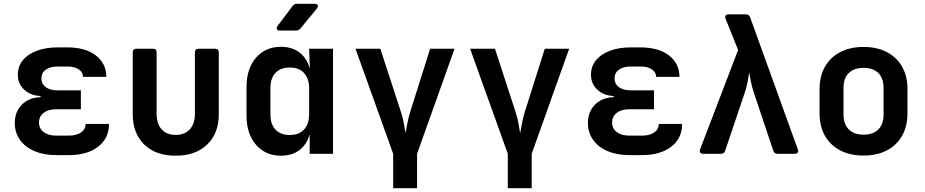

<svg xmlns="http://www.w3.org/2000/svg" viewBox="-20 -805 4840 1005"><path d="M339.3 7H275.1Q209.8 7 160.7 -13.9Q111.5 -34.8 84.5 -72.9Q57.4 -111.1 57.4 -161.1Q57.4 -219.3 94 -256.8Q130.5 -294.2 192.2 -296.4V-302.2Q139.3 -305 106.3 -335.9Q73.4 -366.8 73.4 -413.4Q73.4 -457.7 99.4 -489.7Q125.5 -521.7 172.5 -539.3Q219.5 -557 281.8 -557H331.8Q425.9 -557 481 -515.3Q536.1 -473.6 536.6 -402.7H414.4Q414 -427.6 391.6 -442.3Q369.3 -456.9 331.8 -456.9H281.8Q242.9 -456.9 219.7 -440.2Q196.6 -423.5 196.6 -394.4Q196.6 -366 219.2 -349.1Q241.7 -332.2 279.9 -332.2H403.3V-233.1H275.1Q233.1 -233.1 208.7 -214.6Q184.2 -196.1 184.2 -163.9Q184.2 -131.9 208.7 -113.5Q233.1 -95.1 275.1 -95.1H339.3Q380.1 -95.1 404.2 -111.7Q428.3 -128.3 428.3 -156.3H550.5Q550.5 -80.9 493.4 -37Q436.3 7 339.3 7Z M899.6 10Q795.2 10 735 -48.5Q674.8 -107.1 674.8 -208.2V-530Q674.8 -550 694.8 -550H779.9Q799.9 -550 799.9 -530V-208.8Q799.9 -157 826 -127.9Q852.2 -98.8 899.6 -98.8Q946.8 -98.8 973.5 -127.9Q1000.1 -157 1000.1 -208.8V-530Q1000.1 -550 1020.1 -550H1105.2Q1125.2 -550 1125.2 -530V-208.2Q1125.2 -106.5 1064.3 -48.3Q1003.4 10 899.6 10Z M1450.4 10Q1370.2 10 1320.3 -47Q1270.4 -104.1 1270.4 -200.4V-349.1Q1270.4 -445.9 1320.1 -503Q1369.8 -560 1450.4 -560Q1523.7 -560 1565.9 -513.6Q1608.1 -467.3 1608.1 -386.6L1573.1 -450.9H1601.9L1598.1 -550H1723.2V0H1601V-99.1H1573.1L1608.1 -163.4Q1608.1 -82.3 1565.9 -36.2Q1523.7 10 1450.4 10ZM1496.8 -98.4Q1545.2 -98.4 1571.7 -127.3Q1598.1 -156.1 1598.1 -208.8V-341.2Q1598.1 -393.9 1571.7 -422.7Q1545.2 -451.6 1496.8 -451.6Q1449.2 -451.6 1422.3 -424Q1395.5 -396.4 1395.5 -344.1V-205.9Q1395.5 -154.1 1422.3 -126.3Q1449.2 -98.4 1496.8 -98.4ZM1445.1 -645Q1433.1 -645 1429.4 -652Q1425.7 -659 1432.7 -669L1511.1 -773Q1519.5 -785 1535.1 -785H1626.6Q1639.6 -785 1643.1 -778Q1646.6 -771 1638.6 -760.4L1553.2 -656.4Q1543.6 -645 1528.6 -645Z M2038 180V0L1840.7 -550H1970.8L2079 -217.8Q2089.2 -187.3 2094.2 -157Q2099.2 -126.7 2102.8 -107.9Q2106.4 -126.7 2111.8 -157Q2117.2 -187.3 2126.4 -217.2L2231.6 -550H2359.3L2163.1 0V180Z M2638 180V0L2440.7 -550H2570.8L2679 -217.8Q2689.2 -187.3 2694.2 -157Q2699.2 -126.7 2702.8 -107.9Q2706.4 -126.7 2711.8 -157Q2717.2 -187.3 2726.4 -217.2L2831.6 -550H2959.3L2763.1 0V180Z M3339.3 7H3275.1Q3209.8 7 3160.7 -13.9Q3111.5 -34.8 3084.5 -72.9Q3057.4 -111.1 3057.4 -161.1Q3057.4 -219.3 3094 -256.8Q3130.5 -294.2 3192.2 -296.4V-302.2Q3139.3 -305 3106.3 -335.9Q3073.4 -366.8 3073.4 -413.4Q3073.4 -457.7 3099.4 -489.7Q3125.5 -521.7 3172.5 -539.3Q3219.5 -557 3281.8 -557H3331.8Q3425.9 -557 3481 -515.3Q3536.1 -473.6 3536.6 -402.7H3414.4Q3414 -427.6 3391.6 -442.3Q3369.3 -456.9 3331.8 -456.9H3281.8Q3242.9 -456.9 3219.7 -440.2Q3196.6 -423.5 3196.6 -394.4Q3196.6 -366 3219.2 -349.1Q3241.7 -332.2 3279.9 -332.2H3403.3V-233.1H3275.1Q3233.1 -233.1 3208.7 -214.6Q3184.2 -196.1 3184.2 -163.9Q3184.2 -131.9 3208.7 -113.5Q3233.1 -95.1 3275.1 -95.1H3339.3Q3380.1 -95.1 3404.2 -111.7Q3428.3 -128.3 3428.3 -156.3H3550.5Q3550.5 -80.9 3493.4 -37Q3436.3 7 3339.3 7Z M3660.4 0Q3649.8 0 3645.1 -6.5Q3640.4 -13 3644.4 -23L3843.5 -543.3L3777.9 -707Q3773.9 -718 3778.4 -724Q3782.9 -730 3793.9 -730H3883.6Q3900.6 -730 3906.6 -714L4156.2 -23Q4160.2 -13 4155.7 -6.5Q4151.2 0 4140.2 0H4049.9Q4032.9 0 4027.5 -16.6L3925.3 -321.9Q3915.9 -349.9 3910.1 -379.5Q3904.4 -409.1 3901.2 -427.1Q3899.4 -409.1 3894 -379.8Q3888.5 -350.5 3878.9 -321.9L3775.8 -16Q3771 0 3753.4 0Z M4500 9.2Q4429.9 9.2 4378.2 -17.7Q4326.5 -44.6 4298.2 -94.1Q4270 -143.6 4270 -210.8V-339.2Q4270 -406.8 4298.2 -456.1Q4326.5 -505.4 4378.2 -532.3Q4429.9 -559.2 4500 -559.2Q4571.1 -559.2 4622.3 -532.3Q4673.5 -505.4 4701.8 -456.1Q4730 -406.8 4730 -339.2V-210.8Q4730 -143.6 4701.8 -94.1Q4673.5 -44.6 4622.1 -17.7Q4570.7 9.2 4500 9.2ZM4500 -100.1Q4550.2 -100.1 4577.6 -127.5Q4604.9 -155 4604.9 -206.7V-343.3Q4604.9 -395.6 4577.6 -422.8Q4550.2 -449.9 4500 -449.9Q4450.8 -449.9 4422.9 -422.8Q4395.1 -395.6 4395.1 -343.3V-206.7Q4395.1 -155 4422.9 -127.5Q4450.8 -100.1 4500 -100.1Z"/></svg>

Font: Pitagon Sans Mono
Style: Regular
Weight: 400
Monospace: yes
Designer: Travis Tran
Foundry: Pitagon
Version: Version 1.001;gftools[0.9.26]